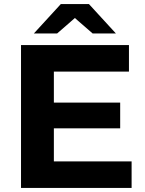

<svg xmlns="http://www.w3.org/2000/svg" viewBox="-20 -921 711 941"><path d="M83 0V-700H612V-570H244V-130H625V0ZM232 -292V-418H569V-292ZM146 -757 278 -901H416L548 -757H434L296 -877H398L260 -757Z"/></svg>

Font: Montserrat Thin
Style: Bold
Weight: 700
Version: Version 9.000